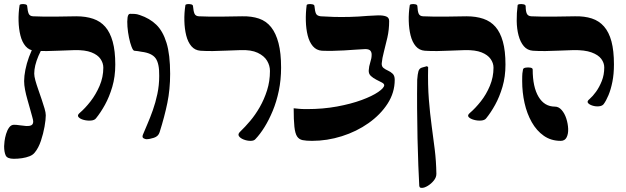

<svg xmlns="http://www.w3.org/2000/svg" viewBox="-48 -671 3036 931"><path d="M418 -98Q411 -88 393.5 -86.5Q376 -85 358.5 -89.5Q341 -94 333 -103Q325 -112 338 -123Q365 -146 391 -179.5Q417 -213 435 -255Q453 -297 453 -343Q453 -365 439.5 -385Q426 -405 395.5 -417Q365 -429 314 -428Q278 -427 245 -425.5Q212 -424 181 -423.5Q150 -423 120 -425Q93 -427 76 -447Q59 -467 51 -499Q43 -531 42 -569.5Q41 -608 47 -646Q48 -650 57 -651Q66 -652 75 -650Q84 -648 84 -640Q86 -617 91 -605Q96 -593 112 -592Q137 -591 163 -590.5Q189 -590 226.5 -590.5Q264 -591 322 -592Q368 -592 403.5 -580Q439 -568 462.5 -541Q486 -514 498.5 -469Q511 -424 511 -358Q511 -299 496.5 -250Q482 -201 461 -163Q440 -125 418 -98ZM19 99Q-13 99 -20.5 82.5Q-28 66 -28 38Q-28 30 -26 13.5Q-24 -3 -18.5 -21.5Q-13 -40 -3.5 -53Q6 -66 20 -66Q32 -66 48 -63.5Q64 -61 79 -60Q94 -59 103.5 -63.5Q113 -68 113 -82Q113 -88 108.5 -104Q104 -120 98 -142Q92 -164 85 -188Q78 -212 73.5 -235.5Q69 -259 69 -278Q69 -302 75 -332.5Q81 -363 92.5 -394.5Q104 -426 119 -452L166 -453Q149 -425 138.5 -400Q128 -375 123 -354Q118 -333 118 -314Q118 -301 123.5 -281Q129 -261 137.5 -237Q146 -213 154 -189Q162 -165 168 -145Q174 -125 174 -112Q174 -91 168 -57Q162 -23 150.5 11.5Q139 46 121 68Q112 80 95.5 86.5Q79 93 59 96Q39 99 19 99Z M662 4Q656 4 648 -0.5Q640 -5 645 -18Q654 -40 667 -70Q680 -100 693 -136.5Q706 -173 715 -215Q724 -257 724 -303Q725 -363 706.5 -388.5Q688 -414 638 -420Q630 -422 621 -423Q612 -424 603 -425Q597 -426 590 -444Q583 -462 577.5 -488.5Q572 -515 570 -541.5Q568 -568 570.5 -586Q573 -604 583 -604Q594 -604 605 -603.5Q616 -603 630 -598Q678 -582 710 -551Q742 -520 759.5 -463Q777 -406 777 -313Q777 -238 763.5 -172Q750 -106 726 -30Q720 -10 698.5 -3Q677 4 662 4Z M851 -646Q852 -650 860.5 -651Q869 -652 878.5 -650Q888 -648 888 -640Q890 -617 895 -605Q900 -593 916 -592Q941 -591 967 -590.5Q993 -590 1030.5 -590.5Q1068 -591 1126 -592Q1172 -593 1207.5 -581Q1243 -569 1266.5 -539.5Q1290 -510 1302.5 -462Q1315 -414 1315 -343Q1315 -284 1304 -231Q1293 -178 1274.5 -133.5Q1256 -89 1234.5 -54.5Q1213 -20 1191 3Q1184 12 1167 12Q1150 12 1133.5 5.5Q1117 -1 1110.5 -11Q1104 -21 1117 -33Q1140 -55 1165 -84.5Q1190 -114 1211.5 -151.5Q1233 -189 1247 -233Q1261 -277 1261 -327Q1261 -353 1247 -376.5Q1233 -400 1201.5 -415Q1170 -430 1118 -428Q1082 -427 1049 -425.5Q1016 -424 985 -423.5Q954 -423 924 -425Q897 -427 880 -447Q863 -467 855 -499Q847 -531 846 -569.5Q845 -608 851 -646Z M1465 12Q1437 12 1419.5 8.5Q1402 5 1392.5 -9.5Q1383 -24 1379.5 -56.5Q1376 -89 1376 -146Q1390 -145 1401 -143.5Q1412 -142 1441 -142Q1518 -142 1586 -154.5Q1654 -167 1705.5 -186Q1757 -205 1786 -225Q1815 -245 1815 -258Q1815 -265 1803.5 -271Q1792 -277 1777 -284.5Q1762 -292 1750.5 -302.5Q1739 -313 1740 -330Q1741 -349 1747.5 -369Q1754 -389 1754 -403Q1755 -416 1748.5 -424.5Q1742 -433 1723 -433Q1699 -432 1673 -430Q1647 -428 1620 -426.5Q1593 -425 1566 -424.5Q1539 -424 1513 -425Q1486 -427 1469 -447Q1452 -467 1444 -499Q1436 -531 1435 -569.5Q1434 -608 1439 -646Q1440 -650 1449 -651Q1458 -652 1467.5 -650Q1477 -648 1477 -640Q1479 -617 1484 -605.5Q1489 -594 1507 -592Q1535 -590 1570.5 -589Q1606 -588 1647.5 -589Q1689 -590 1735 -594Q1761 -596 1785 -596.5Q1809 -597 1824 -591.5Q1839 -586 1839 -569Q1839 -527 1830.5 -489.5Q1822 -452 1813.5 -420Q1805 -388 1803 -364Q1802 -349 1811.5 -341.5Q1821 -334 1833.5 -328.5Q1846 -323 1856 -313.5Q1866 -304 1866 -284Q1866 -222 1831.5 -168.5Q1797 -115 1739 -74Q1681 -33 1609.5 -10.5Q1538 12 1465 12Z M2310 -98Q2303 -88 2285.5 -86.5Q2268 -85 2250 -90Q2232 -95 2224.5 -103.5Q2217 -112 2230 -123Q2257 -146 2283.5 -179.5Q2310 -213 2327.5 -255Q2345 -297 2345 -343Q2345 -365 2331 -385Q2317 -405 2287 -417Q2257 -429 2206 -428Q2171 -427 2137.5 -425.5Q2104 -424 2073 -423.5Q2042 -423 2012 -425Q1985 -427 1968 -447Q1951 -467 1943 -499Q1935 -531 1934 -569.5Q1933 -608 1939 -646Q1940 -650 1949 -651Q1958 -652 1967 -650Q1976 -648 1976 -640Q1977 -617 1982 -605Q1987 -593 2003 -592Q2029 -591 2055 -590.5Q2081 -590 2118.5 -590.5Q2156 -591 2214 -592Q2260 -592 2295.5 -580Q2331 -568 2354.5 -541Q2378 -514 2390.5 -469Q2403 -424 2403 -358Q2403 -299 2388.5 -250Q2374 -201 2353 -163Q2332 -125 2310 -98ZM1998 240Q1991 240 1988.5 238Q1986 236 1985 230Q1983 193 1980.5 132.5Q1978 72 1976.5 0Q1975 -72 1974.5 -145.5Q1974 -219 1975 -284Q1977 -312 1981 -325.5Q1985 -339 1997 -343L2022 -350L2028 -346Q2026 -258 2031.5 -189Q2037 -120 2045 -61.5Q2053 -3 2060 53.5Q2067 110 2068 172Q2068 189 2055.5 204.5Q2043 220 2026.5 230Q2010 240 1998 240Z M2879 -166Q2872 -157 2856 -155.5Q2840 -154 2824.5 -159Q2809 -164 2803 -172Q2797 -180 2811 -191Q2826 -204 2842 -226Q2858 -248 2870 -278Q2882 -308 2882 -344Q2882 -366 2867.5 -385.5Q2853 -405 2820 -417Q2787 -429 2732 -428Q2696 -427 2662.5 -425.5Q2629 -424 2597.5 -423.5Q2566 -423 2536 -425Q2509 -427 2492 -447Q2475 -467 2466.5 -499Q2458 -531 2457.5 -569.5Q2457 -608 2462 -646Q2463 -650 2472 -651Q2481 -652 2491 -650Q2501 -648 2501 -640Q2501 -617 2506.5 -605Q2512 -593 2528 -592Q2553 -591 2579.5 -590.5Q2606 -590 2643.5 -590.5Q2681 -591 2740 -592Q2786 -593 2821.5 -581.5Q2857 -570 2881 -542.5Q2905 -515 2917 -470Q2929 -425 2929 -359Q2929 -312 2921.5 -274.5Q2914 -237 2902.5 -209.5Q2891 -182 2879 -166ZM2671 12Q2624 12 2589 -12.5Q2554 -37 2530.5 -78.5Q2507 -120 2495.5 -171.5Q2484 -223 2484 -278Q2484 -305 2485 -315Q2486 -325 2488 -334Q2489 -341 2501 -343Q2513 -345 2524 -343Q2535 -341 2535 -334Q2535 -249 2563.5 -201.5Q2592 -154 2643 -154Q2661 -154 2675.5 -137.5Q2690 -121 2698 -96Q2706 -71 2707 -46.5Q2708 -22 2699.5 -5Q2691 12 2671 12Z"/></svg>

Font: Noto Rashi Hebrew
Style: Bold
Weight: 700
Version: Version 1.006